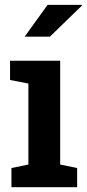

<svg xmlns="http://www.w3.org/2000/svg" viewBox="-20 -782 362 802"><path d="M27.8 0V-80.1L98.6 -94.7V-433.1L22 -447.8V-528.3H231.4V-94.7L302.2 -80.1V0ZM83 -628.9 178.7 -761.7H321.3L322.3 -758.8L188.5 -628.9Z"/></svg>

Font: Roboto Slab SemiBold
Style: Regular
Weight: 600
Designer: Google
Version: Version 2.001; ttfautohint (v1.8.3)